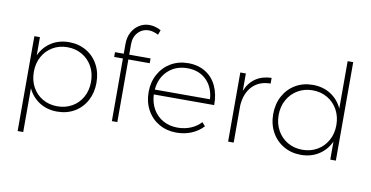

<svg xmlns="http://www.w3.org/2000/svg" viewBox="-86 -991 2753 1425"><g transform="rotate(10 1291.0 -278.5)"><path d="M623 -260Q623 -185 591 -125.5Q559 -66 502 -32.5Q445 1 372 1Q296 1 238.5 -35.5Q181 -72 151 -136V194H109V-521H151V-384Q181 -449 238.5 -485.5Q296 -522 372 -522Q444 -522 501.5 -488.5Q559 -455 591 -395.5Q623 -336 623 -260ZM582 -260Q582 -324 554.5 -374.5Q527 -425 477.5 -454Q428 -483 366 -483Q304 -483 255 -454Q206 -425 178.5 -374.5Q151 -324 151 -260Q151 -196 178.5 -145.5Q206 -95 255 -66.5Q304 -38 366 -38Q428 -38 477.5 -66.5Q527 -95 554.5 -145.5Q582 -196 582 -260Z M826 -587V-508H987V-472H826V0H785V-472H719V-508H785V-583Q785 -632 805.5 -670Q826 -708 860.5 -729.5Q895 -751 935 -751Q982 -751 1024 -727L1011 -691Q971 -711 940 -711Q891 -711 858.5 -676.5Q826 -642 826 -587Z M1512 -249H1057Q1060 -186 1088 -138Q1116 -90 1164 -63.5Q1212 -37 1272 -37Q1325 -37 1370.5 -55.5Q1416 -74 1448 -109L1472 -82Q1435 -42 1383 -20.5Q1331 1 1270 1Q1197 1 1139 -32.5Q1081 -66 1048.5 -125.5Q1016 -185 1016 -260Q1016 -335 1049 -395Q1082 -455 1139.5 -488.5Q1197 -522 1270 -522Q1345 -522 1400.5 -487.5Q1456 -453 1484.5 -391Q1513 -329 1512 -249ZM1474 -286Q1468 -376 1413 -430Q1358 -484 1270 -484Q1182 -484 1124 -429.5Q1066 -375 1058 -286Z M1897 -522V-479Q1812 -479 1761 -426.5Q1710 -374 1703 -282V0H1661V-521H1703V-390Q1728 -453 1777.5 -486.5Q1827 -520 1897 -522Z M2473 -742V0H2431V-136Q2401 -71 2343 -34Q2285 3 2209 3Q2136 3 2078 -31Q2020 -65 1987.5 -124.5Q1955 -184 1955 -260Q1955 -336 1987.5 -396Q2020 -456 2077.5 -490Q2135 -524 2208 -524Q2285 -524 2343 -487Q2401 -450 2431 -385V-742ZM2431 -260Q2431 -324 2403 -375Q2375 -426 2325.5 -455Q2276 -484 2214 -484Q2152 -484 2102.5 -455Q2053 -426 2024.5 -375Q1996 -324 1996 -260Q1996 -196 2024 -145Q2052 -94 2101.5 -65Q2151 -36 2214 -36Q2276 -36 2325.5 -65Q2375 -94 2403 -145Q2431 -196 2431 -260Z"/></g></svg>

Font: TypoPRO Montserrat
Style: Regular
Weight: 275
Designer: Julieta Ulanovsky
Foundry: Julieta Ulanovsky
Version: Version 6.001